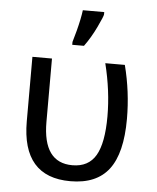

<svg xmlns="http://www.w3.org/2000/svg" viewBox="-54 -812 709 869"><g transform="rotate(5 300.0 -378.0)"><path d="M78.1 -536.1H167V-248Q167 -63 300.8 -63Q374 -63 407 -119.6Q439.9 -176.3 439.9 -296.9Q439.9 -412.6 409.2 -536.1H498Q528.8 -416.5 528.8 -293Q528.8 -137.7 472.7 -64Q416.5 9.8 297.9 9.8Q78.1 9.8 78.1 -243.2ZM252.9 -619.1 267.6 -671.4Q282.2 -727.1 287.1 -766.1H384.3V-755.9Q384.3 -748 360.1 -697.3Q335.9 -646.5 306.2 -606H252.9Z"/></g></svg>

Font: Noto Mono
Style: Regular
Weight: 400
Designer: Monotype Design Team
Foundry: Monotype Imaging Inc.
Version: Version 1.00